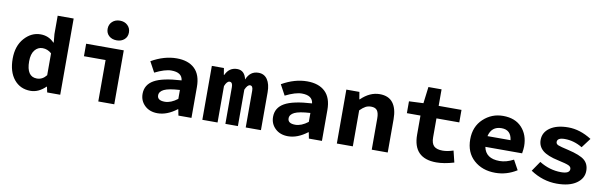

<svg xmlns="http://www.w3.org/2000/svg" viewBox="-49 -1241 5497 1739"><g transform="rotate(10 2700.0 -371.5)"><path d="M256 12Q161 12 104 -57.5Q47 -127 47 -248Q47 -365 110.5 -436.5Q174 -508 259 -508Q333 -508 384 -455H388L381 -532V-701H528V0H408L397 -51H394Q329 12 256 12ZM294 -108Q345 -108 381 -154V-355Q344 -388 298 -388Q255 -388 226.5 -352.5Q198 -317 198 -250Q198 -108 294 -108Z M878 0V-381H679V-496H1025V0ZM1015.5 -598.5Q988 -574 945 -574Q902 -574 874.5 -598.5Q847 -623 847 -663Q847 -703 874.5 -729Q902 -755 945 -755Q988 -755 1015.5 -729Q1043 -703 1043 -663Q1043 -623 1015.5 -598.5Z M1424 12Q1351 12 1306 -31Q1261 -74 1261 -138Q1261 -222 1337.5 -265.5Q1414 -309 1588 -319Q1580 -391 1482 -391Q1423 -391 1331 -345L1279 -441Q1396 -508 1511 -508Q1618 -508 1676.5 -452Q1735 -396 1735 -284V0H1615L1604 -56H1600Q1511 12 1424 12ZM1471 -102Q1527 -102 1588 -149V-231Q1485 -225 1443.5 -204.5Q1402 -184 1402 -149Q1402 -102 1471 -102Z M1835 0V-496H1946L1956 -435H1960Q1993 -508 2067 -508Q2135 -508 2153 -427Q2185 -508 2263 -508Q2316 -508 2345 -465.5Q2374 -423 2374 -348V0H2234V-338Q2234 -383 2207 -383Q2183 -383 2162 -335V0H2047V-338Q2047 -383 2019 -383Q1994 -383 1975 -335V0Z M2624 12Q2551 12 2506 -31Q2461 -74 2461 -138Q2461 -222 2537.5 -265.5Q2614 -309 2788 -319Q2780 -391 2682 -391Q2623 -391 2531 -345L2479 -441Q2596 -508 2711 -508Q2818 -508 2876.5 -452Q2935 -396 2935 -284V0H2815L2804 -56H2800Q2711 12 2624 12ZM2671 -102Q2727 -102 2788 -149V-231Q2685 -225 2643.5 -204.5Q2602 -184 2602 -149Q2602 -102 2671 -102Z M3072 0V-496H3192L3203 -430H3207Q3287 -508 3378 -508Q3460 -508 3500 -455.5Q3540 -403 3540 -306V0H3393V-287Q3393 -337 3376.5 -360Q3360 -383 3320 -383Q3292 -383 3269.5 -371Q3247 -359 3219 -331V0Z M3988 12Q3774 12 3774 -206V-381H3649V-490L3781 -496L3800 -648H3921V-496H4131V-381H3921V-207Q3921 -151 3946 -127Q3971 -103 4026 -103Q4070 -103 4124 -121L4150 -15Q4059 12 3988 12Z M4530 12Q4410 12 4332.5 -57.5Q4255 -127 4255 -248Q4255 -365 4331.5 -436.5Q4408 -508 4513 -508Q4624 -508 4685.5 -441.5Q4747 -375 4747 -270Q4747 -246 4740 -204H4402Q4422 -100 4550 -100Q4611 -100 4678 -135L4727 -46Q4635 12 4530 12ZM4518 -396Q4426 -396 4404 -303H4616Q4605 -396 4518 -396Z M5096 12Q4967 12 4853 -64L4916 -156Q5011 -97 5116 -97Q5195 -97 5195 -139Q5195 -160 5171 -171Q5147 -182 5073 -198Q4973 -219 4928.5 -256.5Q4884 -294 4884 -353Q4884 -423 4945.5 -465.5Q5007 -508 5112 -508Q5220 -508 5327 -440L5261 -352Q5183 -399 5099 -399Q5030 -399 5030 -360Q5030 -341 5051.5 -332Q5073 -323 5145 -307Q5257 -281 5298.5 -246Q5340 -211 5340 -148Q5340 -78 5275.5 -33Q5211 12 5096 12Z"/></g></svg>

Font: TypoPRO Source Code Pro
Style: Bold
Weight: 700
Monospace: yes
Designer: Paul D. Hunt, Teo Tuominen
Foundry: Adobe Systems Incorporated
Version: Version 2.010;PS 1.0;hotconv 1.0.84;makeotf.lib2.5.63406